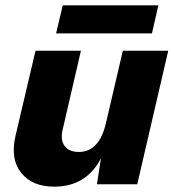

<svg xmlns="http://www.w3.org/2000/svg" viewBox="-20 -690 650 719"><path d="M573 -670 549 -565H190L215 -670ZM440 -500H610L494 0H343L358 -97Q303 9 183 9Q101 9 59.5 -42.5Q18 -94 38 -181L113 -500H283L215 -206Q205 -166 222 -143.5Q239 -121 275 -121Q352 -121 377 -230Z"/></svg>

Font: Elaine Sans
Style: Bold Italic
Weight: 700
Italic angle: -13°
Designer: Wei Huang
Foundry: Wei Huang
Version: Version 2.001;December 24, 2019;FontCreator 12.0.0.2547 64-b